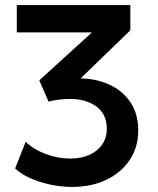

<svg xmlns="http://www.w3.org/2000/svg" viewBox="-20 -720 623 755"><path d="M263.5 15Q219 15 176 5.5Q133 -4 97.2 -20.2Q61.5 -36.5 39.5 -57.5L81 -162.5Q111.5 -132.5 159.5 -114.5Q207.5 -96.5 255.5 -96.5Q299.5 -96.5 332 -111.2Q364.5 -126 382.2 -152.5Q400 -179 400 -214.5Q400 -270 359.8 -300.5Q319.5 -331 253.5 -331Q234.5 -331 213.5 -328.5Q192.5 -326 171 -320.5L134.5 -404L341.5 -592.5H46V-700H492.5V-601L297 -411.5Q356 -411 407.8 -388.2Q459.5 -365.5 491.5 -320Q523.5 -274.5 523.5 -206.5Q523.5 -141 490.2 -91.2Q457 -41.5 398.5 -13.2Q340 15 263.5 15Z"/></svg>

Font: Geologica Thin Roman Medium
Style: Regular
Weight: 500
Version: Version 1.010;gftools[0.9.28]